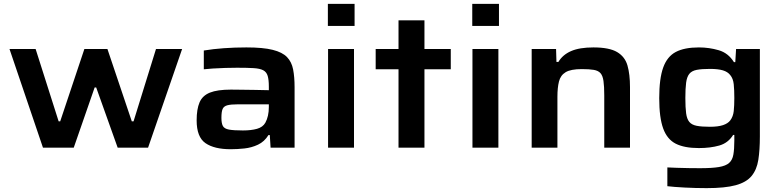

<svg xmlns="http://www.w3.org/2000/svg" viewBox="-20 -763 4033 992"><path d="M202 0 29 -510H164L283 -136H291L416 -510H535L661 -136H670L786 -510H921L745 0H588L477 -311H469L361 0Z M1172 8Q1087 8 1041.5 -23.5Q996 -55 996 -141Q996 -199 1011 -234Q1026 -269 1064.5 -284.5Q1103 -300 1173 -300Q1187 -300 1221 -299.5Q1255 -299 1295.5 -298.5Q1336 -298 1369 -297V-316Q1369 -351 1363 -371Q1357 -391 1340 -400Q1323 -409 1290.5 -411Q1258 -413 1205 -413Q1178 -413 1144 -412Q1110 -411 1079.5 -409Q1049 -407 1033 -405V-502Q1081 -510 1137 -514Q1193 -518 1253 -518Q1339 -518 1389 -505.5Q1439 -493 1463 -468Q1487 -443 1494.5 -404Q1502 -365 1502 -312V0H1378L1374 -65H1367Q1346 -31 1313 -15.5Q1280 0 1243 4Q1206 8 1172 8ZM1235 -89Q1278 -89 1308 -97.5Q1338 -106 1351 -129Q1369 -162 1369 -210V-224H1209Q1173 -224 1154.5 -219Q1136 -214 1130 -199.5Q1124 -185 1124 -154Q1124 -126 1131.5 -112Q1139 -98 1163 -93.5Q1187 -89 1235 -89Z M1674 -629V-743H1812V-629ZM1675 0V-510H1809V0Z M2039 0V-405H1921V-510H2039V-658H2173V-510H2309V-405H2173V0Z M2420 -629V-743H2558V-629ZM2421 0V-510H2555V0Z M2727 0V-510H2853L2855 -443H2865Q2887 -480 2930.5 -499Q2974 -518 3046 -518Q3128 -518 3168.5 -494Q3209 -470 3222 -424.5Q3235 -379 3235 -313V0H3102V-270Q3102 -317 3098 -344.5Q3094 -372 3082.5 -385Q3071 -398 3048 -402Q3025 -406 2986 -406Q2929 -406 2902.5 -390Q2876 -374 2868 -342Q2860 -310 2860 -263V0Z M3631 209Q3574 209 3517 206Q3460 203 3428 199V102Q3447 103 3476.5 104Q3506 105 3538 105.5Q3570 106 3597 106Q3659 106 3694.5 100Q3730 94 3747 79Q3764 64 3769 36Q3774 8 3774 -37V-66H3768Q3742 -24 3696 -11Q3650 2 3591 2Q3516 2 3471.5 -20.5Q3427 -43 3406.5 -99Q3386 -155 3386 -256Q3386 -357 3406.5 -414Q3427 -471 3471.5 -494.5Q3516 -518 3591 -518Q3644 -518 3693.5 -503.5Q3743 -489 3772 -442H3779L3783 -510H3906V-58Q3906 12 3898 63Q3890 114 3863 146.5Q3836 179 3781 194Q3726 209 3631 209ZM3648 -108Q3690 -108 3715.5 -116.5Q3741 -125 3753 -141Q3768 -161 3771 -189Q3774 -217 3774 -257Q3774 -298 3771 -327.5Q3768 -357 3753 -375Q3740 -392 3715 -399.5Q3690 -407 3648 -407Q3605 -407 3579.5 -402Q3554 -397 3541.5 -381.5Q3529 -366 3525 -336Q3521 -306 3521 -257Q3521 -207 3525 -177.5Q3529 -148 3541.5 -133Q3554 -118 3579.5 -113Q3605 -108 3648 -108Z"/></svg>

Font: Saira Expanded SemiBold
Style: Regular
Weight: 600
Width: 7
Designer: Hector Gatti with collaboration of the Omnibus-Type team
Foundry: Omnibus-Type
Version: Version 1.100; ttfautohint (v1.8.3)